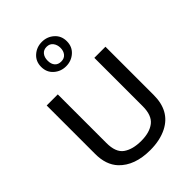

<svg xmlns="http://www.w3.org/2000/svg" viewBox="-233 -890 1003 1003"><g transform="rotate(-45 268.5 -388.5)"><path d="M51.3 0ZM363.3 -698.5Q363.3 -658.2 335.2 -633.3Q307.1 -608.4 268.3 -608.4Q229.5 -608.4 201.4 -633.3Q173.3 -658.2 173.3 -698.5Q173.3 -738.8 201.4 -763.7Q229.5 -788.6 268.3 -788.6Q307.1 -788.6 335.2 -763.7Q363.3 -738.8 363.3 -698.5ZM220.2 -697.3Q220.2 -672.4 232.7 -658.2Q245.1 -644 267.8 -644Q290.5 -644 303 -659.2Q315.4 -674.3 315.4 -697.3Q315.4 -720.2 303 -736.6Q290.5 -752.9 267.8 -752.9Q245.1 -752.9 232.7 -737.5Q220.2 -722.2 220.2 -697.3ZM269.5 12.2Q154.8 12.2 94.7 -50.8Q50.8 -97.7 51.3 -178.7V-535.6H133.3V-177.7Q132.8 -107.4 169.9 -81.3Q207 -55.2 269.8 -55.2Q332.5 -55.2 367.9 -83Q403.3 -110.8 403.3 -177.7V-535.6H485.4V-178.7Q485.4 -61 394.5 -14.6Q341.8 12.2 269.5 12.2Z"/></g></svg>

Font: Oxygen
Style: Normal
Weight: 400
Designer: Vernon Adams
Foundry: Vernon Adams
Version: Version Release 0.2.2 webfont; ttfautohint (v0.8.52-bc40) -l